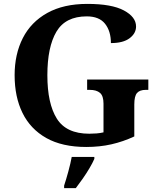

<svg xmlns="http://www.w3.org/2000/svg" viewBox="-20 -744 809 985"><path d="M423 10Q299 10 217.5 -36Q136 -82 95.5 -164.5Q55 -247 55 -358Q55 -466 97 -548.5Q139 -631 222.5 -677.5Q306 -724 428 -724Q553 -724 615.5 -690.5Q678 -657 678 -608Q678 -573 645 -548Q612 -523 549 -523Q549 -584 519 -622Q489 -660 425 -660Q316 -660 269.5 -581.5Q223 -503 223 -358Q223 -213 271.5 -135.5Q320 -58 438 -58Q457 -58 475.5 -59.5Q494 -61 511 -65V-212Q511 -252 493 -267.5Q475 -283 440 -283H427V-336H741V-283H728Q697 -283 683 -267Q669 -251 669 -208V-44Q611 -17 551 -3.5Q491 10 423 10ZM309 208Q319 178 330.5 136Q342 94 348 61H464V71Q455 92 439 119Q423 146 404.5 172.5Q386 199 369 221H309Z"/></svg>

Font: Noto Serif Tibetan
Style: Bold
Weight: 700
Designer: Monotype Design Team
Foundry: Monotype Imaging Inc.
Version: Version 2.103; ttfautohint (v1.8.4.7-5d5b)